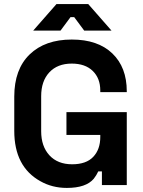

<svg xmlns="http://www.w3.org/2000/svg" viewBox="-20 -908 702 942"><path d="M308 14Q236 14 178 -19Q50 -90 50 -266V-434Q50 -568 125.5 -641Q201 -714 332 -714Q460 -714 531 -646Q602 -578 602 -460V-456H472V-464Q472 -524 435 -560Q398 -596 332 -596Q262 -596 222 -553Q182 -510 182 -436V-264Q182 -190 222.5 -146Q263 -102 334 -102Q403 -102 437.5 -138.5Q472 -175 472 -236V-246H306V-358H602V0H480V-67H462Q454 -49 440 -31Q402 14 308 14ZM277 -758H143L257 -888H413L527 -758H393L344 -824H326Z"/></svg>

Font: Rootstock Sans Headline
Style: Bold
Weight: 700
Designer: Florian Karsten
Foundry: Florian Karsten
Version: Version 2.000;FEAKit 1.0